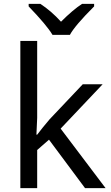

<svg xmlns="http://www.w3.org/2000/svg" viewBox="-20 -971 574 991"><path d="M127.9 -938C190.4 -873 231.4 -824.2 251 -791H340.8C357.4 -822.3 398.9 -871.1 465.8 -938V-951.2H403.8C372.1 -930.7 335.9 -899.9 294.9 -858.9C260.7 -896.5 225.1 -927.2 188 -951.2H127.9ZM168 -275.9 171.9 -362.8V-759.8H85V0H171.9V-196.8L232.9 -250L418.9 0H524.9L293 -307.1L509.8 -536.1H407.2L235.8 -355L201.7 -314L171.9 -275.9Z"/></svg>

Font: Noto Reveo Sans
Style: Regular
Weight: 400
Designer: Monotype Design team
Foundry: Monotype Imaging Inc.
Version: Version 1.04